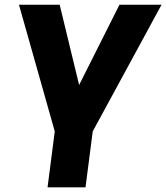

<svg xmlns="http://www.w3.org/2000/svg" viewBox="-20 -800 710 820"><path d="M376 -238.8 345.2 0H183.1L213.9 -238.8L61 -779.8H234.9L317.9 -437L490.2 -779.8H669.9Z"/></svg>

Font: Cooper Hewitt
Style: Bold Italic
Weight: 712
Designer: Village Type and Design LLC
Foundry: Cooper Hewitt Smithsonian Design Museum
Version: 1.000